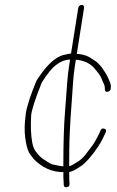

<svg xmlns="http://www.w3.org/2000/svg" viewBox="-20 -697 483 793"><path d="M317.7 -677C314.7 -677 311.7 -675.8 308.7 -673.5C305.6 -671.2 303.9 -668.3 303.3 -665L273.4 -476C270 -475.3 265.2 -474.5 259 -473.5C252.8 -472.5 245.9 -471 238.3 -469C209.1 -459 180.1 -434 151.4 -394C138.8 -377.3 131 -365 128 -357C125.1 -349 120.4 -337.2 113.9 -321.5C107.4 -305.9 99.9 -282.6 91.3 -251.5C87.4 -237.2 84.5 -216.4 82.6 -189.1C80.8 -161.9 82.2 -135.5 86.9 -110C88.9 -99.3 91.3 -89.5 94.2 -80.5C97.2 -71.5 100.8 -64.2 105.3 -58.5C109.7 -52.8 114.1 -47 118.5 -41C153.9 -4.3 195 14 241.8 14C241.5 28.7 241.7 40 242.4 48L243.4 67C243.6 74.3 247.7 77.3 256 76C264.2 74.7 267.9 70 267.2 62L266 44C266 36 265.9 25.7 265.9 13C275.2 13 291.8 4.7 315.9 -12C334.6 -24.9 357.8 -51.4 385.5 -91.5C388.9 -96.5 392.3 -102.2 395.7 -108.5C399 -114.8 402.1 -120.5 404.9 -125.6C407.6 -130.7 411.7 -139.2 416.9 -151C420.1 -158.3 418 -163.2 410.7 -165.5C403.4 -167.8 398.2 -165.3 395 -158L391.8 -150L384.4 -135C381.4 -129 378.3 -123.2 375.1 -117.5C371.9 -111.8 368.7 -106.7 365.7 -102C362.6 -97.3 358.3 -91.5 352.9 -84.5C347.4 -77.5 340.6 -68.6 332.4 -57.7C324.1 -46.9 314.4 -37.8 303.3 -30.5C297.8 -26.8 291 -22.7 283 -18C274.9 -13.3 269.2 -11 265.7 -11L266.1 -80C266.4 -126.1 269.7 -191.2 276.1 -275.5C278.3 -303.8 280.1 -330.2 281.6 -354.5C283.2 -378.8 285.7 -402 289.2 -424L293.3 -450H298.3C329.6 -446 353.3 -434.5 369.3 -415.5L379 -404C390.2 -390.7 397.6 -378.7 401.3 -368C403.1 -362.7 405.6 -356.9 408.8 -350.6C412 -344.3 413.4 -336.8 413 -328C413.3 -319.8 417.4 -316.5 425.4 -318C428.8 -318.7 431.7 -320.3 434.2 -323C436.6 -325.7 437.9 -330.8 438 -338.4C438.1 -346 436.2 -353.9 432.3 -362C428.8 -369.3 425.9 -375.9 423.6 -381.7C421.2 -387.5 412.9 -400.6 398.7 -421C388.7 -432.8 380.6 -440.6 374.4 -444.5C369.5 -447.5 364.7 -450.7 359.9 -454C344.8 -465.3 326.1 -472 304.1 -474H297.1L327.3 -665C327.9 -668.3 327.1 -671.2 325.2 -673.5C323.2 -675.8 320.7 -677 317.7 -677ZM241.6 -10C234.9 -10 219.9 -12.7 196.7 -18C190.8 -19.4 178.1 -26.6 158.6 -39.8C147.9 -47 136.9 -58.4 125.7 -74C115.4 -88.7 109.5 -117.4 107.8 -160C107.1 -178.7 107.4 -198.4 108.6 -219.1C109.9 -239.9 123.6 -283.3 149.9 -349.5C152.6 -356.5 159.4 -367.5 170.1 -382.5C180.8 -397.5 190.1 -409 198 -417C222.2 -439.7 246 -451 269.4 -451L265.2 -424C261.5 -400.7 258.9 -376.8 257.3 -352.5C255.8 -328.2 252.8 -288.5 248.4 -233.6C243.9 -178.7 241.6 -104.2 241.6 -10Z"/></svg>

Font: Proton
Style: SeBdIt
Weight: 500
Version: Version 1.017